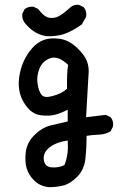

<svg xmlns="http://www.w3.org/2000/svg" viewBox="-20 -649 540 796"><path d="M182.6 127Q146.5 123 123 100.6Q99.6 78.1 90.8 49.8Q82 21.5 86.9 -18.6Q91.8 -58.6 123 -89.4Q154.3 -120.1 189.9 -128.9Q225.6 -137.7 260.7 -145.5V-194.3Q235.4 -180.7 210 -173.8Q184.6 -167 150.9 -170.9Q117.2 -174.8 93.8 -203.1Q70.3 -231.4 62.5 -262.7Q54.7 -293.9 59.6 -329.1Q64.5 -364.3 78.1 -394.5Q91.8 -424.8 113.3 -449.2Q134.8 -473.6 161.6 -483.4Q188.5 -493.2 226.6 -488.3Q264.6 -483.4 297.9 -452.1Q331.1 -420.9 340.8 -394.5Q350.6 -368.2 346.7 -335L336.9 -163.1L418.9 -172.9L438.5 -163.1Q452.1 -147.5 448.2 -124L438.5 -104.5Q417 -91.8 390.6 -90.8Q364.3 -89.8 338.9 -85.9Q338.9 -37.1 334 8.8Q329.1 54.7 299.8 84Q270.5 113.3 242.2 120.1Q213.9 127 182.6 127ZM247.1 35.2Q256.8 11.7 259.8 -13.7Q262.7 -39.1 260.7 -66.4Q215.8 -60.5 187 -39.1Q158.2 -17.6 161.6 12.7Q165 43 195.3 44.9Q225.6 46.9 247.1 35.2ZM198.2 -251Q236.3 -260.7 257.8 -281.2Q256.8 -352.5 262.7 -379.9Q221.7 -418.9 189 -407.7Q156.2 -396.5 143.6 -364.7Q130.9 -333 135.7 -301.8Q140.6 -270.5 152.3 -255.9Q164.1 -241.2 198.2 -251ZM171.9 -499Q125 -506.8 91.8 -543.9Q70.3 -563.5 72.3 -590.8L82 -611.3Q97.7 -623 119.1 -621.1L138.7 -611.3Q159.2 -584 176.3 -577.6Q193.4 -571.3 213.9 -577.6Q234.4 -584 272.5 -619.1Q286.1 -630.9 307.6 -628.9L327.1 -619.1Q340.8 -603.5 336.9 -579.1L319.3 -547.9Q278.3 -518.6 245.1 -507.8Q211.9 -497.1 171.9 -499Z"/></svg>

Font: JasonHandwriting1
Style: Regular
Weight: 400
Version: Version 1.48.20